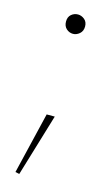

<svg xmlns="http://www.w3.org/2000/svg" viewBox="-95 -469 369 642"><g transform="rotate(15 90.0 -148.0)"><path d="M93 -364Q80 -364 70 -373Q60 -382 60 -398Q60 -414 70 -422.5Q80 -431 93 -431Q105 -431 115.5 -422.5Q126 -414 126 -398Q126 -382 115.5 -373Q105 -364 93 -364ZM27 132 78 -81H106L41 135Z"/></g></svg>

Font: Murecho Thin Thin
Style: Regular
Weight: 250
Version: Version 1.010